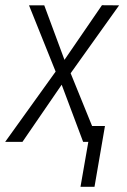

<svg xmlns="http://www.w3.org/2000/svg" viewBox="-40 -549 490 743"><path d="M131.3 -528.3 209.5 -317.4 354.5 -528.8 420.9 -528.3 233.4 -265.6 341.3 0H281.7L198.7 -221.2L46.9 0H-20L175.3 -272L72.3 -528.3ZM366.2 -61.5 325.7 173.8H271.5L312.5 -61.5Z"/></svg>

Font: Roboto Condensed Light
Style: Italic
Weight: 300
Italic angle: -12°
Designer: Christian Robertson
Foundry: Google
Version: Version 3.0; 2020